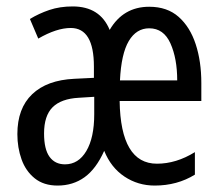

<svg xmlns="http://www.w3.org/2000/svg" viewBox="-20 -567 688 597"><path d="M444 -546Q500 -546 535.5 -514.5Q571 -483 588.5 -429.5Q606 -376 606 -309V-253H352Q355 -58 468 -58Q528 -58 586 -94V-24Q531 10 461 10Q409 10 367 -18Q325 -46 304 -98Q279 -42 243 -16Q207 10 159 10Q116 10 88 -12.5Q60 -35 47 -71.5Q34 -108 34 -150Q34 -230 80 -274Q126 -318 211 -322L272 -325V-360Q272 -480 200 -480Q156 -480 99 -447L73 -508Q101 -525 133.5 -536Q166 -547 206 -547Q291 -547 321 -474Q363 -546 444 -546ZM444 -479Q404 -479 380.5 -439.5Q357 -400 353 -317H531Q531 -385 510 -432Q489 -479 444 -479ZM225 -263Q170 -260 143.5 -233.5Q117 -207 117 -152Q117 -103 134 -79.5Q151 -56 182 -56Q224 -56 248.5 -97.5Q273 -139 273 -212V-266Z"/></svg>

Font: Noto Sans Sinhala UI ExtraCondensed
Style: Regular
Weight: 400
Width: 2
Designer: Jelle Bosma - Monotype Design Team
Foundry: Monotype Imaging Inc.
Version: Version 2.006; ttfautohint (v1.8.4.7-5d5b)